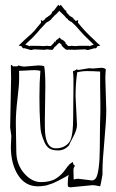

<svg xmlns="http://www.w3.org/2000/svg" viewBox="-20 -790 490 813"><path d="M339 -581 293 -579 284 -580 279 -579 272 -580 264 -579 258 -581Q240 -595 240 -602L231 -609L222 -601Q216 -593 212 -592L203 -579H200Q188 -579 180 -581L168 -579L125 -581L111 -578Q105 -580 94 -583L83 -586L81 -585Q79 -585 75.5 -588Q72 -591 72 -593L70 -595L59 -597L84 -621Q90 -627 99.5 -635Q109 -643 112 -646L122 -656Q128 -662 134 -670L154 -694L153 -705L162 -701L163 -702Q164 -704 167 -706V-705L174 -714L178 -716Q178 -718 183 -719Q183 -721 189 -724Q190 -724 198 -732Q201 -743 208 -745L227 -770L232 -764L237 -770L256 -746H260V-742Q262 -740 262 -737L275 -723L290 -714L289 -713L293 -710H291L295 -707L301 -701L311 -705L310 -694Q341 -655 379 -621L392 -608L405 -597L392 -594Q392 -593 390 -591L391 -590L385 -585L381 -586L352 -578ZM87 -601 99 -597 107 -594V-596H124Q157 -596 158 -595H166Q173 -595 180 -596H182Q183 -595 193 -595H195L206 -606L213 -616V-608Q216 -621 223 -623L232 -631L240 -623Q243 -623 251 -617L259 -608L257 -606L259 -604L260 -605Q260 -604 261 -603L269 -595H271Q281 -595 282 -596H284Q291 -595 296 -595H305Q306 -596 317 -596H357V-594L377 -601L336 -641Q328 -649 319 -659.5Q310 -670 302 -679L281 -699V-697L267 -707L268 -708L265 -711Q262 -711 253 -723L231 -744L219 -731Q211 -725 207.5 -720.5Q204 -716 201 -714L196 -707L182 -697V-698L175 -693L162 -679Q149 -666 138 -652Q119 -630 95 -609ZM375 -500 409 -503Q420 -503 428 -497Q426 -473 426 -458L430 -323Q430 -280 422 -194Q414 -108 414 -69V-51Q406 -4 404 -1Q382 -6 372 -6L280 3Q271 3 269 0.5Q267 -2 267 -8V-14Q267 -35 271 -50Q267 -46 257 -41Q247 -36 238.5 -31Q230 -26 226 -24.5Q222 -23 213.5 -18.5Q205 -14 199.5 -12.5Q194 -11 186 -8Q178 -5 172 -4Q152 -1 141 -1Q87 -1 56.5 -48.5Q26 -96 26 -169L28 -215L23 -250L27 -460L26 -510V-513Q28 -515 29.5 -515Q31 -515 32.5 -512Q34 -509 35 -509H49Q56 -509 57 -513Q74 -508 82 -508L143 -513Q156 -513 167 -510Q172 -485 172 -426L170 -289V-252Q170 -162 216 -162Q254 -162 274 -189Q290 -210 290 -300Q290 -310 290 -315L291 -419V-456Q291 -469 289 -487Q290 -490 296.5 -491.5Q303 -493 303 -497Q306 -494 314 -494L356 -501ZM405 -315V-355L404 -425V-487Q372 -489 349.5 -489Q327 -489 307 -484Q300 -438 300 -382L306 -261Q306 -240 290 -210.5Q274 -181 272 -174Q252 -153 227 -153Q202 -153 189 -161.5Q176 -170 168 -188.5Q160 -207 155.5 -223.5Q151 -240 150 -268Q147 -316 147 -379.5Q147 -443 151 -490Q140 -493 126 -493Q112 -493 92.5 -491.5Q73 -490 60 -490Q61 -487 61 -473V-456Q61 -428 54 -371Q47 -314 47 -270L49 -150Q49 -95 81.5 -57Q114 -19 153.5 -19Q193 -19 217 -34Q241 -49 258 -74Q275 -99 289 -104Q289 -98 292 -92Q297 -89 298 -88Q291 -81 291 -70Q291 -59 291.5 -47.5Q292 -36 292 -30Q301 -33 312 -33L369 -26Q387 -26 393.5 -55Q400 -84 401.5 -122.5Q403 -161 403 -209Q403 -257 405 -315Z"/></svg>

Font: Londrina Sketch
Style: Regular
Weight: 400
Designer: Marcelo Magalhaes
Foundry: Marcelo Magalhaes
Version: Version 1.001 2011